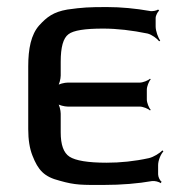

<svg xmlns="http://www.w3.org/2000/svg" viewBox="-20 -514 504 544"><path d="M428 -20V-46C428 -60 436 -78 443 -85L440 -88C433 -80 415 -69 402 -66C361 -57 321 -53 282 -53C229 -53 194 -59 177 -70C160 -81 152 -104 152 -139V-192C152 -201 148 -218 143 -223L141 -221C146 -216 163 -212 172 -212H376C385 -212 400 -206 405 -201L407 -203C402 -208 396 -223 396 -232V-260C396 -269 402 -284 407 -289L405 -291C400 -286 385 -280 376 -280H172C163 -280 146 -276 141 -271L143 -269C148 -274 152 -291 152 -300V-339C152 -380 159 -406 174 -417C188 -428 221 -433 272 -433C312 -433 354 -428 398 -419C410 -416 425 -405 431 -397L434 -399C428 -407 421 -426 421 -439V-463C421 -470 427 -481 431 -484L428 -487C424 -484 411 -481 404 -483C364 -490 323 -494 283 -494C232 -494 214 -493 171 -487C131 -480 113 -466 91 -442C68 -416 60 -376 60 -326V-148C60 -118 64 -93 72 -73C88 -32 105 -13 149 -2C194 11 214 10 273 10C325 10 371 6 411 -1C418 -2 431 1 435 5L438 1C433 -2 428 -13 428 -20Z"/></svg>

Font: Gamestation Storm
Style: Regular
Weight: 400
Designer: Jonas Hecksher
Foundry: Jonas Hecksher, Playtypeª, e-types AS
Version: Version 1.003